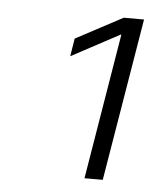

<svg xmlns="http://www.w3.org/2000/svg" viewBox="-38 -851 359 449"><g transform="rotate(5 141.5 -627.0)"><path d="M282.7 -818.4 219.2 -436.5H176.3L232.9 -778.3H231L118.2 -717.8L125 -759.8L234.9 -818.4Z"/></g></svg>

Font: Inter 24pt ExtraLight
Style: Italic
Weight: 250
Italic angle: -9.3988°
Version: Version 4.001;git-66647c0bb